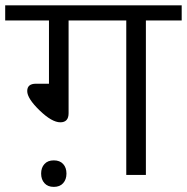

<svg xmlns="http://www.w3.org/2000/svg" viewBox="-35 -667 713 732"><path d="M446.4 0V-589H226.5V-235.6Q226.5 -200.7 195.1 -200.7Q162.8 -200.7 115.8 -246.2Q68.8 -291.7 68.8 -319.8Q68.8 -347.8 102.1 -347.8H151.7V-589H-15.2V-646.6H657.7V-589H521.2V0ZM134.5 31.3Q121.8 17.2 121.8 -5.3Q121.8 -27.8 134.5 -41.7Q147.1 -55.6 170.1 -55.6Q193.1 -55.6 205.8 -41.7Q218.4 -27.8 218.4 -5.3Q218.4 17.2 205.8 31.3Q193.1 45.5 170.1 45.5Q147.1 45.5 134.5 31.3Z"/></svg>

Font: Khula
Style: Regular
Weight: 400
Designer: Erin McLaughlin, Steve Matteson
Version: Version 1.000;PS 1.0;hotconv 1.0.72;makeotf.lib2.5.5900; ttf